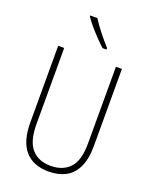

<svg xmlns="http://www.w3.org/2000/svg" viewBox="-173 -1041 905 1144"><g transform="rotate(20 280.0 -469.5)"><path d="M482 -228Q482 -142 456.5 -89.5Q431 -37 385.5 -13.5Q340 10 280 10Q182 10 130 -49Q78 -108 78 -229V-714H116V-231Q116 -123 159 -74.5Q202 -26 280 -26Q355 -26 399.5 -72Q444 -118 444 -229V-714H482ZM241 -949Q264 -912 295.5 -872.5Q327 -833 356 -801V-791H331Q310 -810 284.5 -836.5Q259 -863 235.5 -890.5Q212 -918 196 -942V-949Z"/></g></svg>

Font: Noto Sans Khmer UI Condensed ExtraLight
Style: Regular
Weight: 200
Width: 3
Designer: Danh Hong and the Monotype Design Team
Foundry: Monotype Imaging Inc.
Version: Version 2.002; ttfautohint (v1.8.4.7-5d5b)